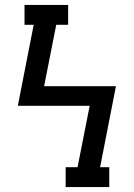

<svg xmlns="http://www.w3.org/2000/svg" viewBox="-20 -755 540 775"><path d="M245 0V-80H293L342 -328H52L116 -655H79V-735Q123 -735 167 -735Q211 -735 255 -735V-655H207L158 -407H448L384 -80H421V0Z"/></svg>

Font: Iosevka Slab Medium
Style: Regular
Weight: 500
Monospace: yes
Designer: Belleve Invis
Foundry: Belleve Invis
Version: Version 11.1.1; ttfautohint (v1.8.3)